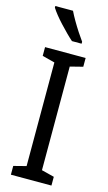

<svg xmlns="http://www.w3.org/2000/svg" viewBox="-141 -990 583 1038"><g transform="rotate(15 150.0 -471.5)"><path d="M263 0H36V-49L106 -67V-647L36 -665V-714H263V-665L192 -647V-67L263 -49ZM131 -943Q142 -920 158 -892.5Q174 -865 191 -839Q208 -813 222 -794V-783H168Q153 -796 133.5 -815.5Q114 -835 94 -856.5Q74 -878 58 -898Q42 -918 32 -934V-943Z"/></g></svg>

Font: Noto Sans Arabic Condensed
Style: Regular
Weight: 400
Width: 3
Designer: Monotype Design Team, Nadine Chahine, Nizar Qandah and Khaled Hosny
Foundry: Monotype Imaging Inc.
Version: Version 2.012